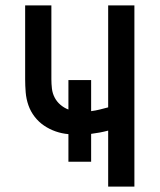

<svg xmlns="http://www.w3.org/2000/svg" viewBox="-20 -690 590 710"><path d="M380 0V-207Q365 -203 349 -200Q333 -197 317 -195V-92H233V-194Q209 -196 186 -204Q163 -212 143 -225.5Q123 -239 108 -258.5Q93 -278 85 -301Q77 -324 75 -348.5Q73 -373 73 -397V-670H170V-397Q170 -380 172 -362.5Q174 -345 182 -329.5Q190 -314 203.5 -302.5Q217 -291 233 -285V-394H317V-279Q333 -281 349 -285Q365 -289 380 -293V-670H477V0Z"/></svg>

Font: Lode Dark
Style: Bold
Weight: 700
Monospace: yes
Designer: Belleve Invis
Foundry: Belleve Invis
Version: Version 29.2.0; ttfautohint (v1.8.3)